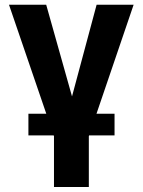

<svg xmlns="http://www.w3.org/2000/svg" viewBox="-20 -565 587 790"><path d="M17 -545.5H170.1L276.3 -168.3L377.5 -545.5H529.8L345.5 -4.6V204.5H202.1V-4.6ZM96.9 -7.8V-96.9H451.3V-7.8Z"/></svg>

Font: Inter Zeller
Style: Bold
Weight: 700
Designer: Rasmus Andersson; Joe Bland
Foundry: zeller
Version: Version 3.015;git-dec3a8cb1